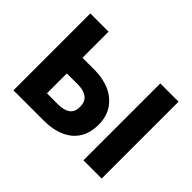

<svg xmlns="http://www.w3.org/2000/svg" viewBox="-134 -968 1236 1236"><g transform="rotate(45 484.0 -350.0)"><path d="M82.5 0V-700H248.5V-462.5H358Q436 -462.5 496.8 -435.2Q557.5 -408 592.2 -356Q627 -304 627 -231Q627 -176 609 -133Q591 -90 555.8 -60.2Q520.5 -30.5 470 -15.2Q419.5 0 354 0ZM248.5 -139H350Q402.5 -139 431.8 -159.8Q461 -180.5 461 -228.5Q461 -276.5 430.8 -298.2Q400.5 -320 351 -320H248.5ZM719.5 0V-700H885.5V0Z"/></g></svg>

Font: Geologica Cursive
Style: Bold
Weight: 700
Designer: Sindre Bremnes, Frode Helland
Foundry: Monokrom Skriftforlag AS
Version: Version 1.010;gftools[0.9.28]